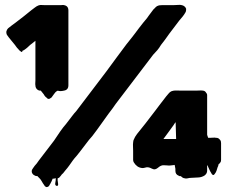

<svg xmlns="http://www.w3.org/2000/svg" viewBox="-20 -721 945 786"><path d="M191 -322Q187 -319 183.5 -317Q180 -315 175 -317Q173 -319 171 -321Q169 -323 167 -324Q162 -329 159 -335L147 -350H142Q141 -351 139.5 -351Q138 -351 136 -352Q125 -359 125 -371Q124 -376 124.5 -381.5Q125 -387 125 -392V-554L110 -542Q104 -538 97.5 -531.5Q91 -525 84 -520Q83 -519 81 -518Q79 -517 77 -515Q74 -515 73 -514Q72 -513 71.5 -511Q71 -509 69 -508Q68 -508 67 -509Q66 -510 64 -511Q58 -515 54 -521Q53 -522 52 -523Q51 -524 50 -525L44 -533Q42 -535 42 -536L24 -558Q20 -563 15.5 -568.5Q11 -574 8 -579Q5 -586 6 -592Q8 -600 13 -605Q16 -608 20 -610.5Q24 -613 27 -616L42 -627L77 -654L108 -679Q115 -684 122.5 -690Q130 -696 138 -699Q144 -701 150 -700.5Q156 -700 162 -700H230Q233 -700 236 -700.5Q239 -701 242 -700Q260 -697 260 -678V-372Q260 -353 242 -350Q238 -349 234 -348.5Q230 -348 226 -348Q223 -348 220 -349Q217 -350 214 -349Q207 -345 201.5 -336.5Q196 -328 191 -322ZM742 -685Q742 -678 741 -674Q741 -674 741 -673.5Q741 -673 740 -673Q740 -671 739 -670Q734 -661 727.5 -653Q721 -645 714 -637L673 -583Q664 -570 655.5 -558.5Q647 -547 639 -537Q632 -525 624 -515.5Q616 -506 607 -497L454 -296Q447 -286 439.5 -275.5Q432 -265 424 -255Q399 -220 377 -189.5Q355 -159 344 -148Q322 -119 306.5 -99Q291 -79 285 -73L278 -64Q271 -54 263.5 -43.5Q256 -33 248 -24L244 -19Q241 -15 238.5 -12Q236 -9 233 -7Q231 -4 229 -1.5Q227 1 225 3Q224 4 223.5 5Q223 6 221 7Q217 9 216 9Q215 16 217.5 28.5Q220 41 212 40Q204 38 206.5 27Q209 16 208 8Q207 9 202.5 10Q198 11 196 10Q196 11 195.5 11Q195 11 195 12Q195 13 194.5 13.5Q194 14 194 14Q193 18 191 21.5Q189 25 187 29Q188 28 183 36Q180 44 171 45Q170 45 169.5 44.5Q169 44 168 44Q163 42 161 37Q155 29 150.5 20.5Q146 12 138 5Q135 3 135 1Q134 0 125 -1Q116 -5 113 -10Q108 -17 111 -26Q111 -27 113 -29L116 -34Q119 -37 121 -41Q126 -46 130.5 -52Q135 -58 139 -64L201 -145Q214 -165 227 -183.5Q240 -202 250 -213Q264 -231 274.5 -245Q285 -259 292 -266Q294 -268 295 -270L415 -428Q438 -459 459.5 -488.5Q481 -518 497.5 -539.5Q514 -561 521 -569L531 -582Q540 -594 549 -606Q558 -618 567 -629Q578 -643 582 -647L589 -657Q591 -659 595 -665Q600 -671 604 -677Q608 -683 613 -687Q618 -693 623 -696L631 -699Q634 -699 637 -699.5Q640 -700 644 -700H691Q696 -700 701.5 -700.5Q707 -701 713 -701Q715 -701 718 -701Q721 -701 724 -700Q730 -699 735 -695Q740 -691 742 -685ZM879 -52Q879 -52 878.5 -52Q878 -52 878 -51Q877 -51 875 -49Q874 -46 873.5 -43Q873 -40 871 -37Q869 -30 866.5 -22.5Q864 -15 859 -9Q855 -3 851 -5Q847 -7 844 -14Q840 -20 837.5 -26Q835 -32 832 -38Q829 -47 829.5 -45.5Q830 -44 828 -42V-22Q828 -11 818 -3Q806 5 791.5 5.5Q777 6 763 7Q756 7 748 9Q740 11 732 8Q728 7 725.5 4.5Q723 2 720 0H715Q711 -2 711 -2Q698 -7 698 -22V-30L695 -46Q694 -46 692.5 -45.5Q691 -45 690 -45Q683 -44 676.5 -43.5Q670 -43 662 -44Q656 -44 650 -44.5Q644 -45 638 -42Q632 -39 627 -34.5Q622 -30 615 -28Q608 -27 601 -31Q594 -35 587 -36Q581 -37 575 -35Q569 -33 563 -33Q551 -34 542.5 -40Q534 -46 528 -56Q525 -61 525 -66Q525 -71 525 -76V-104Q525 -112 524.5 -121Q524 -130 525 -138Q525 -142 526 -145Q526 -146 526.5 -146.5Q527 -147 527 -148Q532 -161 541 -172.5Q550 -184 559 -195L575 -215Q586 -229 596.5 -243Q607 -257 618 -271L633 -291L660 -326Q659 -325 662.5 -329Q666 -333 665 -332Q668 -336 671 -339Q674 -342 676 -344L683 -348Q692 -351 702.5 -350.5Q713 -350 723 -350H782Q789 -350 796.5 -350.5Q804 -351 811 -350Q820 -349 824 -341Q828 -337 828 -332.5Q828 -328 828 -324V-169L832 -157H844Q849 -157 854 -157.5Q859 -158 863 -157Q871 -157 874.5 -154.5Q878 -152 882 -147Q882 -147 884 -143Q884 -142 884.5 -139.5Q885 -137 885 -135V-67Q885 -60 883 -57.5Q881 -55 879 -52ZM699 -221Q697 -218 694.5 -215Q692 -212 690 -208Q680 -195 670 -180.5Q660 -166 649 -152H701Z"/></svg>

Font: Rubik Wet Paint
Style: Regular
Weight: 400
Designer: Hubert and Fischer, NaN
Foundry: Hubert and Fischer, NaN
Version: Version 2.200